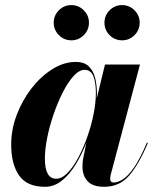

<svg xmlns="http://www.w3.org/2000/svg" viewBox="-20 -708 598 738"><path d="M381.5 -620.9Q381.5 -648.6 401.4 -668.5Q421.2 -688.4 449.4 -688.4Q477.1 -688.4 497 -668.5Q516.9 -648.6 516.9 -620.9Q516.9 -592.8 497 -572.9Q477.1 -553 449.4 -553Q421.2 -553 401.4 -572.9Q381.5 -592.8 381.5 -620.9ZM186.5 -620.9Q186.5 -648.6 206.4 -668.5Q226.2 -688.4 254.4 -688.4Q282.1 -688.4 302 -668.5Q321.9 -648.6 321.9 -620.9Q321.9 -592.8 302 -572.9Q282.1 -553 254.4 -553Q226.2 -553 206.4 -572.9Q186.5 -592.8 186.5 -620.9ZM352.5 -349Q352.5 -340.5 352 -330L383.5 -460H518L405.5 -36Q403.5 -28 403.5 -20.5Q403.5 -6.5 417 -6.5Q433 -6.5 452.5 -18.8Q472 -31 495 -64Q518 -97 544.5 -159.5L548.5 -158.5Q513.5 -75.5 476.2 -32.8Q439 10 380.5 10Q336.5 10 316.8 -11.5Q297 -33 297 -67.5Q297 -77.5 297.8 -85Q298.5 -92.5 299.5 -97.5L312 -159.5Q295 -115.5 271.5 -76.8Q248 -38 218.2 -14Q188.5 10 152.5 10Q83.5 10 53.2 -33.8Q23 -77.5 23 -152.5Q23 -210 44.2 -266.2Q65.5 -322.5 101.2 -368.5Q137 -414.5 181.2 -442.2Q225.5 -470 271.5 -470Q303.5 -470 321 -453.2Q338.5 -436.5 345.5 -409Q352.5 -381.5 352.5 -349ZM348.5 -351Q348.5 -390 339 -414.8Q329.5 -439.5 305 -439.5Q284.5 -439.5 263 -416Q241.5 -392.5 221.8 -353.8Q202 -315 186.2 -269.2Q170.5 -223.5 161.5 -178.8Q152.5 -134 152.5 -98.5Q152.5 -21 196 -21Q217.5 -21 239.2 -43Q261 -65 280.5 -101.5Q300 -138 315.5 -181.8Q331 -225.5 339.8 -269.8Q348.5 -314 348.5 -351Z"/></svg>

Font: Bodoni* 36pt
Style: Bold Italic
Weight: 700
Italic angle: -13°
Version: Version 2.3